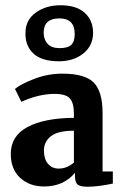

<svg xmlns="http://www.w3.org/2000/svg" viewBox="-20 -701 460 730"><path d="M21 -116Q21 -184 84.5 -218Q148 -252 261 -253V-269Q261 -309 246 -326.5Q231 -344 187 -344Q128 -344 61 -314L37 -363Q58 -381 110 -401Q162 -421 217 -421Q303 -421 336.5 -387Q370 -353 370 -270V-49H409V-3Q352 9 313 9Q285 9 275 0.5Q265 -8 265 -33V-44Q222 8 147 8Q93 8 57 -24.5Q21 -57 21 -116ZM203 -60Q235 -60 261 -83V-204Q200 -204 173.5 -183Q147 -162 147 -129Q147 -96 162.5 -78Q178 -60 203 -60ZM204 -468Q138 -468 106.5 -498Q75 -528 77 -577Q77 -625 116 -653Q155 -681 209 -681H210Q271 -681 302.5 -652Q334 -623 334 -575Q333 -526 296 -497Q259 -468 204 -468ZM206 -518Q238 -518 251 -530.5Q264 -543 264 -572Q264 -631 206 -631Q146 -631 146 -577Q146 -551 161 -534.5Q176 -518 206 -518Z"/></svg>

Font: Aikya
Style: Bold
Weight: 700
Designer: Neelakash Kshetrimayum (Latin subset based on Merriweather by Eben Sorkin)
Foundry: Brand New Type
Version: Version 1.00 b005